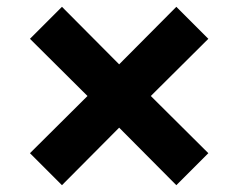

<svg xmlns="http://www.w3.org/2000/svg" viewBox="-20 -546 700 564"><path d="M498 -526 592 -432 423 -264 592 -96 498 -2 330 -171 162 -2 68 -96 237 -264 68 -432 162 -526 330 -357Z"/></svg>

Font: Archicoco
Style: Regular
Weight: 400
Designer: Hector Gatti
Foundry: Hector Gatti
Version: 1.002